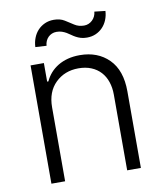

<svg xmlns="http://www.w3.org/2000/svg" viewBox="-83 -804 745 872"><g transform="rotate(-10 290.0 -368.0)"><path d="M144.9 -545.5V-459.9H150.6Q160.2 -480.8 175.2 -497.9Q190.3 -514.9 210.6 -527.2Q230.8 -539.4 256 -546Q281.2 -552.6 311.1 -552.6Q393.8 -552.6 445 -501.4Q496.1 -450.3 496.1 -353.3V0H432.9V-349.4Q432.9 -381.4 423.8 -408.2Q414.8 -435 397.2 -454.2Q379.6 -473.4 353.9 -484Q328.1 -494.7 295.1 -494.7Q231.2 -494.7 188.9 -453.5Q146.7 -412.3 146.7 -340.9V0H83.5V-545.5ZM222.7 -731.2Q251.8 -731.2 271.7 -718.8Q281.6 -712.7 291.4 -706.3Q301.1 -699.9 310.7 -693.9Q329.5 -681.5 355.1 -681.5Q365.8 -681.5 375.5 -685.5Q385.3 -689.6 392.9 -696.9Q400.6 -704.2 405.4 -714.1Q410.2 -724.1 411.2 -735.8L461.3 -730.1Q460.2 -708.5 452.4 -689.3Q444.6 -670.1 431.1 -655.9Q417.6 -641.7 399.1 -633.5Q380.7 -625.4 358 -625.4Q342 -625.4 329.9 -629.1Q317.8 -632.8 307.7 -638.3Q297.6 -643.8 288.9 -650.2Q280.2 -656.6 270.8 -662.1Q261.4 -667.6 250.5 -671.3Q239.7 -675.1 225.5 -675.1Q214.1 -675.1 204.4 -671Q194.6 -666.9 187.3 -659.6Q180 -652.3 175.6 -642.4Q171.2 -632.5 170.5 -620.7L119.3 -623.6Q120 -645.6 127.7 -665.3Q135.3 -685 148.8 -699.6Q162.3 -714.1 181.1 -722.7Q199.9 -731.2 222.7 -731.2Z"/></g></svg>

Font: Inter P Light
Style: Regular
Weight: 300
Designer: Rasmus Andersson
Foundry: rsms
Version: Version 3.018;git-588b23468